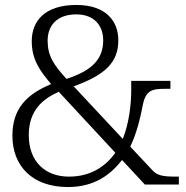

<svg xmlns="http://www.w3.org/2000/svg" viewBox="-20 -744 748 774"><path d="M254 10C361 10 426 -40 472 -99L564 0H701V-32H689C635 -32 614 -37 595 -57L505 -153C531 -206 546 -270 556 -322C568 -381 594 -386 648 -386H667V-418H509V-382C509 -326 501 -249 475 -184L277 -396C405 -442 457 -493 457 -582C457 -657 409 -724 288 -724C159 -724 108 -658 108 -578C108 -504 140 -460 186 -405C90 -365 30 -308 30 -197C30 -76 109 10 254 10ZM248 -426C196 -483 172 -519 172 -580C172 -643 212 -686 287 -686C362 -686 396 -639 396 -581C396 -506 351 -459 248 -426ZM258 -32C162 -32 96 -93 96 -199C96 -299 152 -345 217 -374L445 -128C406 -74 347 -32 258 -32Z"/></svg>

Font: Noto Serif Bengali Light
Style: Regular
Weight: 300
Designer: Juan Bruce, Universal Thirst, Indian Type Foundry and the Monotype Design Team.
Foundry: Monotype Imaging Inc.
Version: Version 2.003